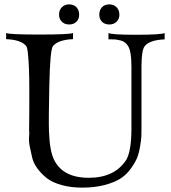

<svg xmlns="http://www.w3.org/2000/svg" viewBox="-20 -844 781 878"><path d="M733 -664Q663 -661 641 -632Q627 -612 627 -539V-265Q627 -239 626.5 -222.5Q626 -206 620.5 -173.5Q615 -141 605.5 -119Q596 -97 576 -70Q556 -43 528.5 -26Q501 -9 456.5 2.5Q412 14 356 14Q303 14 261 2Q219 -10 194.5 -29Q170 -48 151.5 -73Q133 -98 127 -124Q121 -150 116 -174.5Q111 -199 113 -218.5Q115 -238 113 -250Q113 -251 113.5 -284Q114 -317 114 -353.5Q114 -390 114 -439Q114 -488 112.5 -527Q111 -566 108 -596.5Q105 -627 100 -633Q78 -662 8 -665V-693Q25 -686 160 -686Q296 -686 314 -693V-665Q245 -662 222 -633Q209 -616 205.5 -453Q202 -290 204 -243Q207 -155 227 -114Q267 -31 386 -31Q505 -31 558 -114Q581 -155 581 -257V-539Q581 -613 564 -636Q558 -645 549.5 -651Q541 -657 529.5 -659.5Q518 -662 511.5 -663Q505 -664 491.5 -664Q478 -664 476 -664V-693Q492 -685 600 -685Q717 -685 733 -693ZM526 -777Q526 -757 513 -744.5Q500 -732 480 -732Q459 -732 446.5 -744.5Q434 -757 434 -777Q434 -798 446.5 -811Q459 -824 480 -824Q500 -824 513 -811Q526 -798 526 -777ZM342 -777Q342 -757 329.5 -744.5Q317 -732 296 -732Q276 -732 263 -744.5Q250 -757 250 -777Q250 -798 263 -811Q276 -824 296 -824Q317 -824 329.5 -811Q342 -798 342 -777Z"/></svg>

Font: GFS Artemisia
Style: Regular
Weight: 400
Designer: Takis Katsoulidis and George D. Matthiopoulos
Foundry: Takis Katsoulidis and George D. Matthiopoulos
Version: Version 1.0